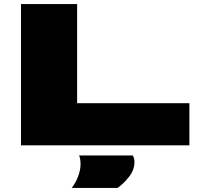

<svg xmlns="http://www.w3.org/2000/svg" viewBox="-20 -720 992 951"><path d="M84 0V-700H362V-209H918V0ZM335 211Q355 186 367 153.5Q379 121 379 94Q379 79 377 68.5Q375 58 372 50H638Q646 65 646 82Q646 122 618.5 156.5Q591 191 562 211Z"/></svg>

Font: Georama ExtraExtended ExtraBold
Style: Regular
Weight: 800
Width: 8
Designer: Jean-Baptiste Levee
Foundry: Production Type
Version: Version 1.000